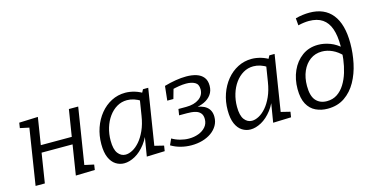

<svg xmlns="http://www.w3.org/2000/svg" viewBox="-78 -1156 3002 1544"><g transform="rotate(-15 1423.5 -383.5)"><path d="M62.6 0 138.9 -486.6 145.5 -463.8 60.6 -481.9 67.3 -525.4 223.9 -531.4 184.2 -282 166.2 -305.8H469.3L441.8 -281L481.2 -528H558.8L482.2 -45.8L470.8 -64.2L562.1 -44.2L555.8 -0.7L396.8 3.3L439.8 -268.3L458.5 -245.9H155.8L182.5 -272L139.6 0Z M799.9 9Q761.9 9 729.9 -11.5Q697.9 -32 678.9 -75Q659.9 -118 659.9 -187Q659.9 -259 681.9 -322.4Q703.9 -385.7 743.4 -434Q782.9 -482.4 836.3 -509.9Q889.6 -537.4 952 -537.4Q989.3 -537.4 1029.9 -525.5Q1070.4 -513.7 1112.7 -485.7L1078.3 -490.4L1098 -527.7L1141.8 -528L1061.8 -23.7L1034.7 -72.9L1144.8 -45.8L1137.8 -1.3L987.5 3.7L1020.2 -194.9L1043.3 -231.7Q1020.3 -150.1 979 -96.4Q937.6 -42.7 890.1 -16.8Q842.6 9 799.9 9ZM828.1 -55.6Q855.4 -55.6 886.4 -72.1Q917.3 -88.5 946.1 -121.7Q974.9 -154.8 997.8 -205.4Q1020.8 -256 1031.5 -324.3L1054.1 -465.6L1067.8 -437.2Q1036.9 -457.5 1007.6 -466.8Q978.3 -476.1 950 -476.1Q904 -476.1 865.6 -453.5Q827.1 -430.8 798.8 -391.7Q770.5 -352.6 755.1 -302Q739.6 -251.3 739.6 -195.4Q739.6 -122.5 765 -89Q790.5 -55.6 828.1 -55.6Z M1360 9Q1315.3 9 1271.8 -2.1Q1228.3 -13.3 1191.3 -35.6L1214.3 -86.5Q1245.3 -68.2 1281.8 -58.4Q1318.3 -48.5 1354.3 -48.5Q1396.9 -48.5 1433.5 -62.2Q1470.2 -75.8 1493.3 -102.6Q1516.4 -129.4 1516.4 -167.7Q1516.4 -198.3 1502.6 -215.3Q1488.8 -232.3 1467.8 -239.4Q1446.9 -246.6 1425.4 -248.1Q1404 -249.6 1389.3 -249.6H1324.3L1332.3 -300.4H1396.7Q1463.9 -300.4 1504.7 -329.6Q1545.4 -358.7 1545.4 -407.6Q1545.4 -450.2 1516.5 -466Q1487.5 -481.8 1443.3 -481.8Q1416 -481.8 1384.7 -476.8Q1353.4 -471.8 1321.1 -463.5L1340.8 -483.6L1313.8 -388.3H1262.9L1275.9 -507.7Q1324.3 -521.7 1371.5 -529.4Q1418.6 -537.1 1459.7 -537.1Q1507.4 -537.1 1544.1 -525.2Q1580.7 -513.4 1601.9 -487Q1623.1 -460.7 1623.1 -417Q1623.1 -374 1601.1 -343.5Q1579.1 -313 1541.3 -295.3Q1503.4 -277.7 1455.1 -272.7L1444.7 -282.7Q1522.1 -278 1558.8 -248.5Q1595.4 -219 1595.4 -165Q1595.4 -125.3 1576.8 -93.2Q1558.1 -61 1525.7 -38.1Q1493.4 -15.3 1450.9 -3.1Q1408.3 9 1360 9Z M1851.9 9Q1813.9 9 1781.9 -11.5Q1749.9 -32 1730.9 -75Q1711.9 -118 1711.9 -187Q1711.9 -259 1733.9 -322.4Q1755.9 -385.7 1795.4 -434Q1834.9 -482.4 1888.3 -509.9Q1941.6 -537.4 2004 -537.4Q2041.3 -537.4 2081.9 -525.5Q2122.4 -513.7 2164.7 -485.7L2130.3 -490.4L2150 -527.7L2193.8 -528L2113.8 -23.7L2086.7 -72.9L2196.8 -45.8L2189.8 -1.3L2039.5 3.7L2072.2 -194.9L2095.3 -231.7Q2072.3 -150.1 2031 -96.4Q1989.6 -42.7 1942.1 -16.8Q1894.6 9 1851.9 9ZM1880.1 -55.6Q1907.4 -55.6 1938.4 -72.1Q1969.3 -88.5 1998.1 -121.7Q2026.9 -154.8 2049.8 -205.4Q2072.8 -256 2083.5 -324.3L2106.1 -465.6L2119.8 -437.2Q2088.9 -457.5 2059.6 -466.8Q2030.3 -476.1 2002 -476.1Q1956 -476.1 1917.6 -453.5Q1879.1 -430.8 1850.8 -391.7Q1822.5 -352.6 1807.1 -302Q1791.6 -251.3 1791.6 -195.4Q1791.6 -122.5 1817 -89Q1842.5 -55.6 1880.1 -55.6Z M2494 8.4Q2440 8.4 2395.3 -12.8Q2350.6 -34 2324.8 -81.2Q2298.9 -128.4 2298.9 -206.7Q2298.9 -289.1 2329.4 -357.6Q2359.9 -426.1 2416.3 -467.2Q2472.6 -508.4 2549.3 -508.4Q2598.2 -508.4 2648.9 -489.4Q2699.5 -470.4 2743.2 -428.5L2729.1 -371.3Q2693.8 -408.9 2651.1 -428.5Q2608.3 -448.2 2564.7 -448.2Q2509.1 -448.2 2467.3 -417.7Q2425.5 -387.2 2402.1 -333.8Q2378.6 -280.3 2378.6 -210.7Q2378.6 -127.5 2412 -89.7Q2445.5 -51.9 2503.4 -51.9Q2552.3 -51.9 2588.9 -76.2Q2625.6 -100.5 2651.5 -142Q2677.5 -183.5 2693.3 -235.3Q2709.1 -287.1 2716.3 -343.6Q2723.4 -400 2723.4 -453.3Q2723.4 -538.3 2703.3 -596.1Q2683.1 -653.9 2640 -683.2Q2596.9 -712.5 2527.6 -712.5Q2508.6 -712.5 2485.9 -709.6Q2463.3 -706.8 2438 -700.5L2432.9 -760.4Q2464 -768.7 2493.3 -772.4Q2522.7 -776.1 2548.7 -776.1Q2673.4 -776.1 2738.9 -694.2Q2804.4 -612.4 2804.4 -453.3Q2804.4 -371 2787.1 -289Q2769.8 -207 2732.4 -140Q2695.1 -73 2635.9 -32.3Q2576.7 8.4 2494 8.4Z"/></g></svg>

Font: Bitter Thin
Style: Italic
Weight: 100
Italic angle: -9°
Designer: Sol Matas, and Bitter project Authors
Foundry: Sol Matas
Version: Version 2.002